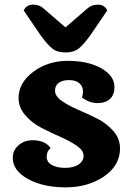

<svg xmlns="http://www.w3.org/2000/svg" viewBox="-20 -796 566 827"><path d="M155 -644 82 -751Q94 -776 122 -776Q150 -776 167 -760L262 -678L357 -760Q374 -776 402 -776Q430 -776 442 -751L369 -644Q341 -605 319.5 -587.5Q298 -570 262 -570Q226 -570 204.5 -587.5Q183 -605 155 -644ZM497 -157Q497 -83 428 -36Q359 11 262.5 11Q166 11 100.5 -25Q35 -61 35 -116Q35 -149 60 -170.5Q85 -192 120 -192Q175 -192 198 -158Q181 -144 181 -121Q181 -98 203 -85.5Q225 -73 261 -73Q297 -73 318.5 -87.5Q340 -102 340 -125Q340 -148 311 -168Q282 -188 241 -206Q200 -224 159 -245Q118 -266 89 -299.5Q60 -333 60 -374Q60 -439 123 -486.5Q186 -534 272.5 -534Q359 -534 416 -502Q473 -470 473 -421Q473 -388 454 -370Q435 -352 400 -352Q365 -352 333 -376Q346 -417 321 -438Q305 -451 277.5 -451Q250 -451 233.5 -439.5Q217 -428 217 -405Q217 -382 246 -361.5Q275 -341 316 -323.5Q357 -306 398 -285.5Q439 -265 468 -232Q497 -199 497 -157Z"/></svg>

Font: Laila
Style: Bold
Weight: 700
Designer: Hitesh Malaviya
Foundry: Indian Type Foundry
Version: Version 1.302;PS 1.0;hotconv 1.0.78;makeotf.lib2.5.61930; tt